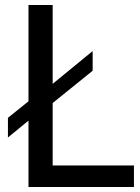

<svg xmlns="http://www.w3.org/2000/svg" viewBox="-20 -747 558 767"><path d="M515.1 -85.9H190.4V-335.4L350.1 -464.4V-543L190.4 -412.1V-727.1H93.8V-342.3L11.7 -276.4V-197.8L93.8 -265.1V0H515.1Z"/></svg>

Font: SG Kara Light
Style: Regular
Weight: 400
Designer: Damoon Khanjanzadeh
Version: Version 1.000